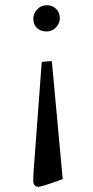

<svg xmlns="http://www.w3.org/2000/svg" viewBox="-20 -474 359 738"><path d="M110 233Q108 229 108 224Q108 219 108 214Q108 206 108.5 198.5Q109 191 109 187L140 -230Q140 -237 147 -237L177 -239Q180 -239 180 -231L221 214Q217 216 204.5 220.5Q192 225 177.5 230Q163 235 149.5 239Q136 243 130 244Q120 244 116 241Q112 238 110 233ZM210 -404Q210 -384 195 -368.5Q180 -353 159 -353Q137 -353 122.5 -366Q108 -379 108 -403Q108 -422 123 -438Q138 -454 159 -454Q181 -454 195.5 -440Q210 -426 210 -404Z"/></svg>

Font: Lusitana
Style: Regular
Weight: 400
Designer: Ana Paula Megda
Foundry: Ana Paula Megda
Version: Version 1.000; ttfautohint (v1.1) -l 8 -r 50 -G 200 -x 14 -D